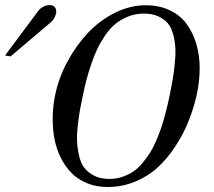

<svg xmlns="http://www.w3.org/2000/svg" viewBox="-175 -731 855 766"><path d="M608.9 -348.1Q596.2 -294.4 575.9 -244.4Q555.7 -194.3 524.2 -146.5Q492.7 -98.6 454.3 -63.2Q416 -27.8 364 -6.3Q312 15.1 253.9 15.1Q210.4 15.1 174.1 0.7Q137.7 -13.7 112.1 -39.1Q86.4 -64.5 68.6 -99.4Q50.8 -134.3 42.7 -174.8Q34.7 -215.3 35.2 -260.3Q35.6 -305.2 44.9 -351.1Q58.6 -418.9 93 -483.4Q127.4 -547.9 174.3 -598.1Q221.2 -648.4 281.5 -679Q341.8 -709.5 403.8 -710Q459 -710.4 501.5 -690.4Q543.9 -670.4 569.6 -635.5Q595.2 -600.6 608.6 -554.2Q622.1 -507.8 621.6 -455.6Q621.1 -403.3 608.9 -348.1ZM502 -351.1Q509.3 -387.2 513.9 -413.6Q518.6 -439.9 522.2 -476.1Q525.9 -512.2 524.7 -538.1Q523.4 -564 516.4 -591.8Q509.3 -619.6 495.4 -637Q481.4 -654.3 457 -665.5Q432.6 -676.8 398.9 -676.8Q365.7 -676.8 336.2 -665Q306.6 -653.3 284.9 -635.3Q263.2 -617.2 244.1 -589.1Q225.1 -561 212.4 -534.2Q199.7 -507.3 188 -472.2Q176.3 -437 169.4 -410.4Q162.6 -383.8 155.8 -351.1Q148.9 -317.9 144.5 -294.9Q140.1 -272 135.7 -234.1Q131.3 -196.3 132.3 -169.7Q133.3 -143.1 139.9 -112.3Q146.5 -81.5 160.6 -62.5Q174.8 -43.5 200.2 -30.3Q225.6 -17.1 261.2 -17.1Q288.6 -17.1 313 -25.4Q337.4 -33.7 356.4 -46.4Q375.5 -59.1 393.1 -80.3Q410.6 -101.6 423.1 -120.8Q435.5 -140.1 447.5 -168.2Q459.5 -196.3 466.6 -216.6Q473.6 -236.8 481.7 -266.1Q489.7 -295.4 493.2 -311Q496.6 -326.7 502 -351.1ZM44.9 -701.2Q52.7 -689.5 46.9 -671.4Q41 -653.3 27.8 -642.1L-132.8 -505.9L-154.8 -509.8L-19 -691.9Q-11.7 -699.7 -0.2 -705.3Q11.2 -710.9 24.4 -710.7Q37.6 -710.4 44.9 -701.2Z"/></svg>

Font: GFS Olga
Style: Regular
Weight: 400
Designer: George Matthiopoulos
Foundry: George Matthiopoulos
Version: Version 1.0